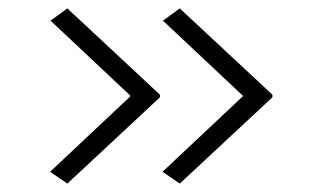

<svg xmlns="http://www.w3.org/2000/svg" viewBox="-20 -489 763 456"><path d="M407 -53 366 -81 567 -270V-252L367 -440L407 -469L627 -264V-258ZM140 -53 99 -81 300 -270V-252L100 -440L140 -469L360 -264V-258Z"/></svg>

Font: Lexend Mega ExtraLight
Style: Regular
Weight: 250
Version: Version 1.007